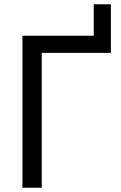

<svg xmlns="http://www.w3.org/2000/svg" viewBox="-20 -877 563 897"><path d="M85 0V-710H418V-857H498V-630H175V0Z"/></svg>

Font: Rising Sun
Style: Regular
Weight: 400
Designer: Matt McInerney, Pablo Impallari, Rodrigo Fuenzalida (Raleway font), Stephen Hutchings (Greek), Cristiano Sobral (main ch
Foundry: The Rising Sun Project Authors
Version: Version 4.327; ttfautohint (v1.8.4.7-5d5b-dirty)